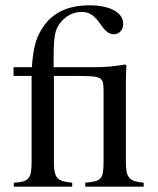

<svg xmlns="http://www.w3.org/2000/svg" viewBox="-20 -703 596 723"><path d="M31 -450H100Q102 -480 105.5 -502.5Q109 -525 114.5 -543.5Q120 -562 128 -577.5Q136 -593 147 -608Q202 -683 317 -683Q375 -683 409.5 -664Q444 -645 444 -613Q444 -596 434 -585Q424 -574 408 -574Q395 -574 384 -582.5Q373 -591 359 -611Q341 -637 325 -647.5Q309 -658 288 -658Q254 -658 227.5 -637.5Q201 -617 190 -585Q182 -558 182 -493V-450H339Q369 -450 394 -452.5Q419 -455 452 -460L456 -457Q454 -417 454 -396.5Q454 -376 454 -359V-97Q454 -73 456.5 -58Q459 -43 466.5 -34Q474 -25 487 -21Q500 -17 521 -15V0H301V-15Q324 -17 338 -20.5Q352 -24 359 -32.5Q366 -41 368 -56Q370 -71 370 -97V-361Q370 -381 367.5 -392Q365 -403 355.5 -408.5Q346 -414 325.5 -415.5Q305 -417 269 -417H183V-88Q183 -47 196.5 -32.5Q210 -18 252 -15V0H32V-15Q53 -16 66 -19.5Q79 -23 86.5 -31.5Q94 -40 96.5 -55Q99 -70 99 -94V-417H31Z"/></svg>

Font: Klingon pIqaD HaSta
Style: Regular
Weight: 400
Width: 0
Designer: Mike Neff (qa'vaj)
Foundry: Mike Neff and Michael Everson
Version: Version 2.003